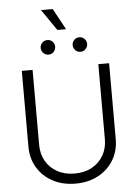

<svg xmlns="http://www.w3.org/2000/svg" viewBox="-69 -1150 857 1212"><g transform="rotate(-5 360.0 -544.0)"><path d="M360.4 11.2Q278.3 11.2 215.8 -22.5Q153.3 -56.2 118.4 -114.5Q83.5 -172.9 83.5 -247.1V-727.5H151.9V-252Q151.9 -194.3 177.7 -149.4Q203.6 -104.5 250.5 -78.6Q297.4 -52.7 360.4 -52.7Q423.3 -52.7 470 -78.6Q516.6 -104.5 542.5 -149.4Q568.4 -194.3 568.4 -252V-727.5H636.7V-247.1Q636.7 -172.9 601.8 -114.5Q566.9 -56.2 504.6 -22.5Q442.4 11.2 360.4 11.2ZM463.4 -814.9Q444.3 -814.9 430.9 -828.6Q417.5 -842.3 417.5 -861.3Q417.5 -880.4 430.9 -893.8Q444.3 -907.2 463.4 -907.2Q482.4 -907.2 495.8 -893.8Q509.3 -880.4 509.3 -861.3Q509.3 -842.3 495.8 -828.6Q482.4 -814.9 463.4 -814.9ZM261.2 -814.9Q242.2 -814.9 228.5 -828.6Q214.8 -842.3 214.8 -861.3Q214.8 -880.4 228.5 -893.8Q242.2 -907.2 261.2 -907.2Q280.3 -907.2 293.5 -893.8Q306.6 -880.4 306.6 -861.3Q306.6 -842.3 293.5 -828.6Q280.3 -814.9 261.2 -814.9ZM329.6 -965.3 237.8 -1099.1H312L384.8 -965.3Z"/></g></svg>

Font: Inter 20pt Light
Style: Regular
Weight: 300
Version: Version 4.001;git-66647c0bb